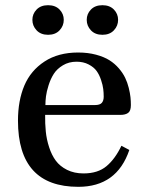

<svg xmlns="http://www.w3.org/2000/svg" viewBox="-20 -703 554 735"><path d="M328.1 -586.9Q312 -604 312 -627Q312 -649.9 328.1 -666.5Q344.2 -683.1 372.1 -683.1Q399.9 -683.1 416 -666.5Q432.1 -649.9 432.1 -627Q432.1 -604 416 -586.9Q399.9 -569.8 372.1 -569.8Q344.2 -569.8 328.1 -586.9ZM120.1 -586.9Q104 -604 104 -627Q104 -649.9 120.1 -666.5Q136.2 -683.1 164.1 -683.1Q191.9 -683.1 208 -666.5Q224.1 -649.9 224.1 -627Q224.1 -604 208 -586.9Q191.9 -569.8 164.1 -569.8Q136.2 -569.8 120.1 -586.9ZM48.8 -241.2Q48.8 -317.9 73.2 -375.5Q97.7 -433.1 150.4 -467.5Q203.1 -502 278.8 -502Q316.4 -502 347.4 -493.7Q378.4 -485.4 398.9 -472.4Q419.4 -459.5 435.1 -441.2Q450.7 -422.9 459.2 -405Q467.8 -387.2 472.9 -366.5Q478 -345.7 479.5 -330.8Q481 -315.9 481 -300.8Q481 -278.3 470.5 -270.8Q460 -263.2 440.9 -263.2H152.8Q152.3 -229.5 155.3 -199.7Q158.2 -169.9 168 -139.6Q177.7 -109.4 193.6 -87.9Q209.5 -66.4 236.8 -52.7Q264.2 -39.1 299.8 -39.1Q354.5 -39.1 387.7 -66.9Q420.9 -94.7 444.8 -145L475.1 -128.9Q427.2 12.2 279.8 12.2Q48.8 12.2 48.8 -241.2ZM153.8 -300.8H342.8Q362.3 -300.8 369.6 -309.1Q377 -317.4 377 -333Q377 -347.7 375.2 -362.3Q373.5 -377 366.9 -396.7Q360.4 -416.5 349.9 -431.2Q339.4 -445.8 319.3 -456.3Q299.3 -466.8 272.9 -466.8Q243.7 -466.8 220.9 -453.1Q198.2 -439.5 186 -420.4Q173.8 -401.4 166 -376.7Q158.2 -352.1 156 -334Q153.8 -315.9 153.8 -300.8Z"/></svg>

Font: Heuristica
Style: Regular
Weight: 400
Version: Version 1.0.2